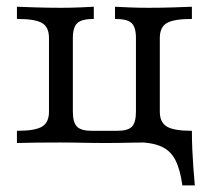

<svg xmlns="http://www.w3.org/2000/svg" viewBox="-20 -435 635 584"><path d="M534.7 129Q528.2 80.6 513.3 51.6Q498.4 22.6 469.4 10.1Q440.3 -2.4 392.7 -2.4L448.4 -23.4L543.5 -36.3H563.7Q563.7 -8.9 564.9 19Q566.1 46.8 568.1 74.2Q570.2 101.6 572.6 129ZM31.5 0V-37.1Q87.1 -37.1 108.1 -50Q129 -62.9 129 -95.2V-319.4Q129 -352.4 108.1 -364.9Q87.1 -377.4 31.5 -377.4V-414.5Q50.8 -413.7 89.1 -412.5Q127.4 -411.3 164.5 -411.3Q195.2 -411.3 223.4 -412.5Q251.6 -413.7 265.3 -414.5V-377.4Q229 -377.4 215.3 -364.9Q201.6 -352.4 201.6 -319.4V-95.2Q201.6 -62.9 214.1 -50Q226.6 -37.1 258.9 -37.1H336.3Q369.4 -37.1 381.5 -50Q393.5 -62.9 393.5 -95.2V-319.4Q393.5 -352.4 380.2 -364.9Q366.9 -377.4 329.8 -377.4V-414.5Q344.4 -413.7 372.6 -412.5Q400.8 -411.3 431.5 -411.3Q468.5 -411.3 507.3 -412.5Q546 -413.7 563.7 -414.5V-377.4Q508.9 -377.4 487.5 -364.9Q466.1 -352.4 466.1 -319.4V-95.2Q466.1 -62.9 487.5 -50Q508.9 -37.1 563.7 -37.1V0Q545.2 -0.8 506.5 -1.2Q467.7 -1.6 430.6 -1.6Q405.6 -1.6 386.3 -1.2Q366.9 -0.8 347.2 -0.4Q327.4 0 300 0Q274.2 0 252.4 -0.4Q230.6 -0.8 209.7 -1.2Q188.7 -1.6 163.7 -1.6Q127.4 -1.6 89.1 -1.2Q50.8 -0.8 31.5 0Z"/></svg>

Font: Playfair 9pt Light
Style: Regular
Weight: 300
Designer: Claus Eggers Sørensen
Foundry: Claus Eggers Sørensen
Version: Version 2.001;gftools[0.9.30]